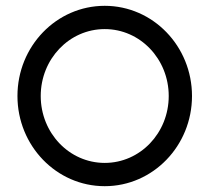

<svg xmlns="http://www.w3.org/2000/svg" viewBox="-20 -630 720 660"><path d="M120 -300C120 -427 218 -530 340 -530C462 -530 560 -427 560 -300C560 -173 462 -70 340 -70C218 -70 120 -173 120 -300ZM40 -300C40 -129 174 10 340 10C506 10 640 -129 640 -300C640 -471 506 -610 340 -610C174 -610 40 -471 40 -300Z"/></svg>

Font: Gauge
Style: Regular
Weight: 400
Designer: Daniel Pimley
Foundry: Daniel Pimley
Version: Version 1.004;PS 001.001;hotconv 1.0.56